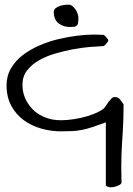

<svg xmlns="http://www.w3.org/2000/svg" viewBox="-20 -547 563 814"><path d="M428.7 -28.3Q394.5 -15.6 370.6 -7.8Q346.7 0 326.7 3.9Q306.6 7.8 286.1 8.8Q265.6 9.8 237.3 9.8Q195.3 9.8 154.3 -2Q113.3 -13.7 80.6 -37.6Q47.9 -61.5 27.8 -98.6Q7.8 -135.7 7.8 -185.5Q7.8 -225.6 26.9 -257.8Q45.9 -290 76.7 -313.5Q107.4 -336.9 146.5 -354Q185.5 -371.1 226.6 -380.9Q267.6 -390.6 306.6 -395.5Q345.7 -400.4 376 -400.4H384.8Q389.6 -400.4 397 -399.9Q404.3 -399.4 410.2 -399.4H418.9Q419.9 -399.4 422.9 -397Q425.8 -394.5 428.7 -391.1Q431.6 -387.7 434.1 -384.8Q436.5 -381.8 437.5 -379.9Q437.5 -378.9 438.5 -378.9V-377L439.5 -376Q439.5 -375 439 -374.5Q438.5 -374 438.5 -373Q437.5 -372.1 437.5 -371.1Q436.5 -369.1 434.1 -366.2Q431.6 -363.3 428.7 -359.9Q425.8 -356.4 422.9 -354Q419.9 -351.6 418.9 -351.6Q394.5 -350.6 359.4 -347.7Q324.2 -344.7 286.1 -337.4Q248 -330.1 210.4 -318.8Q172.9 -307.6 143.1 -290Q113.3 -272.5 94.2 -247.6Q75.2 -222.7 75.2 -187.5Q75.2 -157.2 86.4 -131.3Q97.7 -105.5 116.7 -85.4Q135.7 -65.4 162.1 -53.2Q188.5 -41 218.8 -38.1Q239.3 -36.1 267.1 -38.6Q294.9 -41 323.2 -47.4Q351.6 -53.7 376.5 -63.5Q401.4 -73.2 418.9 -85.9Q423.8 -90.8 429.2 -99.1Q434.6 -107.4 440.4 -115.2Q446.3 -123 452.6 -129.4Q459 -135.7 466.8 -135.7Q479.5 -135.7 487.3 -127Q495.1 -118.2 503.9 -104.5V-100.6Q503.9 -66.4 502.9 -39.6Q502 -12.7 500.5 11.2Q499 35.2 497.6 57.6Q496.1 80.1 495.1 105Q494.1 129.9 494.1 160.2Q494.1 190.4 495.1 228.5Q492.2 234.4 485.4 237.8Q478.5 241.2 470.7 243.7Q462.9 246.1 456.1 246.6Q449.2 247.1 447.3 247.1Q443.4 247.1 436 244.1Q428.7 241.2 428.7 238.3ZM208 -496.1Q208 -505.9 215.8 -512.2Q223.6 -518.6 234.4 -522Q245.1 -525.4 255.4 -526.4Q265.6 -527.3 271.5 -527.3Q279.3 -527.3 286.6 -521.5Q293.9 -515.6 299.8 -507.3Q305.7 -499 309.1 -488.8Q312.5 -478.5 312.5 -471.7Q312.5 -460.9 311 -449.7Q309.6 -438.5 296.9 -433.6Q294.9 -433.6 287.1 -433.1Q279.3 -432.6 276.4 -432.6Q263.7 -432.6 252 -436Q240.2 -439.5 230 -446.8Q219.7 -454.1 213.9 -466.3Q208 -478.5 208 -496.1Z"/></svg>

Font: Swanky and Moo Moo
Style: Regular
Weight: 400
Designer: Kimberly Geswein
Foundry: Kimberly Geswein
Version: Version 1.002 2001